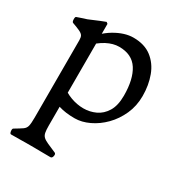

<svg xmlns="http://www.w3.org/2000/svg" viewBox="-179 -634 942 1007"><g transform="rotate(30 292.5 -130.0)"><path d="M532 -268Q532 -208 509 -157Q486 -106 449 -68.5Q412 -31 367.5 -10Q323 11 281 11Q225 11 185.5 -1.5Q146 -14 127 -25L152 -110Q178 -86 216.5 -71.5Q255 -57 295 -57Q333 -57 367.5 -73Q402 -89 424 -125Q446 -161 446 -221Q446 -320 410.5 -375.5Q375 -431 297 -431Q261 -431 222.5 -411Q184 -391 146 -350L107 -360Q166 -440 225.5 -475Q285 -510 338 -510Q405 -510 448 -477Q491 -444 511.5 -389Q532 -334 532 -268ZM123 250Q110 250 93.5 250.5Q77 251 35 251Q28 251 26 237Q24 223 29 219Q61 200 75.5 190Q90 180 94 164Q98 148 98 112V-356Q98 -374 92.5 -383Q87 -392 71.5 -399.5Q56 -407 25 -418Q18 -420 17.5 -435.5Q17 -451 22 -453Q27 -455 39 -459Q51 -463 62.5 -467Q74 -471 79 -472Q124 -491 142 -498.5Q160 -506 174 -511L183 -504V112Q183 139 186 154Q189 169 198.5 178Q208 187 228 196Q248 205 281 219Q289 223 286 237Q283 251 273 251Q233 251 210.5 250.5Q188 250 174.5 250Q161 250 148 250Z"/></g></svg>

Font: Anvers
Style: Regular
Weight: 400
Designer: Ishtar van Looy
Version: Version 1.000